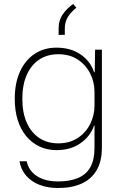

<svg xmlns="http://www.w3.org/2000/svg" viewBox="-20 -766 616 963"><path d="M271 177Q219 177 178 161Q137 145 111 115Q85 85 78 43H114Q120 74 141 97Q162 120 195 132Q228 144 271 144Q331 144 372 126.5Q413 109 433.5 72Q454 35 454 -25V-137H452Q433 -82 383.5 -47.5Q334 -13 263 -13Q217 -13 178.5 -31Q140 -49 112 -82.5Q84 -116 69 -163.5Q54 -211 54 -270Q54 -350 80.5 -407.5Q107 -465 154 -496Q201 -527 263 -527Q334 -527 383.5 -493.5Q433 -460 452 -404H455L457 -517H491V-25Q491 43 464.5 88Q438 133 389 155Q340 177 271 177ZM272 -47Q329 -47 370 -74Q411 -101 432.5 -144.5Q454 -188 454 -237V-305Q454 -354 432.5 -397Q411 -440 370.5 -467Q330 -494 272 -494Q218 -494 177.5 -467.5Q137 -441 114.5 -391Q92 -341 92 -270Q92 -200 114.5 -150Q137 -100 177.5 -73.5Q218 -47 272 -47ZM274 -591V-622Q274 -666 296.5 -696.5Q319 -727 347 -746L363 -727Q338 -708 321.5 -682.5Q305 -657 305 -622V-591Z"/></svg>

Font: Mona Sans ExtraLight
Style: Regular
Weight: 200
Designer: Deni Anggara
Foundry: GitHub
Version: Version 2.000